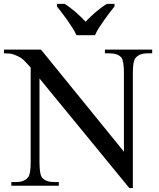

<svg xmlns="http://www.w3.org/2000/svg" viewBox="-34 -951 814 983"><path d="M-13.8 -696.9H175.9L600.5 -174.4V-575.9Q600.5 -639.5 587.2 -656.9Q568.2 -677.9 526.2 -677.9H503.1V-696.9H745.1V-677.9H720.5Q676.9 -677.9 657.9 -651.3Q646.2 -634.4 646.2 -575.9V11.8H628.2L168.2 -549.2V-121Q168.2 -56.9 182.1 -41Q201.5 -19 242.1 -19H267.2V0H24.1V-19H48.2Q93.3 -19 111.3 -45.6Q123.1 -62.6 123.1 -121V-605.1Q92.3 -640.5 77.4 -651.5Q62.6 -662.6 31.3 -673.8Q16.9 -677.9 -13.8 -677.9ZM257.4 -931.3H296.4Q310.8 -922.6 325.1 -911.8Q339.5 -901 353.3 -889Q367.2 -876.9 380 -864.4Q392.8 -851.8 404.1 -840Q415.4 -851.8 428.5 -864.4Q441.5 -876.9 455.6 -889Q469.7 -901 484.4 -911.8Q499 -922.6 513.3 -931.3H552.3V-917.9Q540.5 -903.6 526.4 -885.1Q512.3 -866.7 498.5 -846.9Q484.6 -827.2 472.3 -807.7Q460 -788.2 452.3 -770.8H357.4Q349.7 -788.2 337.4 -807.7Q325.1 -827.2 311.3 -846.9Q297.4 -866.7 283.3 -885.1Q269.2 -903.6 257.4 -917.9Z"/></svg>

Font: MM Jasmine
Style: Regular
Weight: 400
Designer: Khon Soe Zaw Thu
Version: Version 1.00 July 11, 2016, initial release